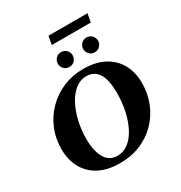

<svg xmlns="http://www.w3.org/2000/svg" viewBox="-223 -1139 1226 1304"><g transform="rotate(-30 389.5 -486.5)"><path d="M339 10Q242 10 175.5 -25.5Q109 -61 74.5 -124.5Q40 -188 40 -271Q40 -355 70.5 -427.5Q101 -500 155.5 -554.5Q210 -609 282.5 -639.5Q355 -670 439 -670Q536 -670 602.5 -634.5Q669 -599 704 -535.5Q739 -472 739 -390Q739 -306 710 -233.5Q681 -161 627.5 -106Q574 -51 501 -20.5Q428 10 339 10ZM349 -42Q396 -42 434.5 -71.5Q473 -101 500.5 -153Q528 -205 543 -272.5Q558 -340 558 -416Q558 -476 546 -521Q534 -566 506 -591.5Q478 -617 431 -617Q387 -617 348.5 -587.5Q310 -558 281.5 -506Q253 -454 237 -387Q221 -320 221 -245Q221 -155 252.5 -98.5Q284 -42 349 -42ZM337 -917 349 -983H655L643 -917ZM367 -728Q341 -728 325 -745.5Q309 -763 309 -786Q309 -809 325 -826.5Q341 -844 367 -844Q393 -844 409 -826.5Q425 -809 425 -786Q425 -763 409 -745.5Q393 -728 367 -728ZM566 -728Q541 -728 524.5 -745.5Q508 -763 508 -786Q508 -809 524.5 -826.5Q541 -844 566 -844Q591 -844 607.5 -826.5Q624 -809 624 -786Q624 -763 607.5 -745.5Q591 -728 566 -728Z"/></g></svg>

Font: Spectral SC ExtraBold
Style: Italic
Weight: 800
Italic angle: -10°
Designer: Jean-Baptiste Levee
Foundry: Production Type
Version: Version 2.001